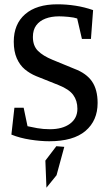

<svg xmlns="http://www.w3.org/2000/svg" viewBox="-20 -647 506 893"><path d="M209 10Q169 10 120.5 2.5Q72 -5 33 -21L47 -146H90L108 -60Q125 -56 153 -51Q181 -46 212 -46Q271 -46 305.5 -71.5Q340 -97 340 -141Q340 -179 320.5 -205.5Q301 -232 253 -251L148 -293Q119 -305 95.5 -324.5Q72 -344 58 -376Q44 -408 44 -453Q44 -535 97 -581Q150 -627 247 -627Q289 -627 331 -620.5Q373 -614 413 -600L403 -466H361L339 -561Q325 -566 299 -568.5Q273 -571 255 -571Q219 -571 191.5 -560.5Q164 -550 148.5 -529Q133 -508 133 -475Q133 -434 156.5 -410.5Q180 -387 224 -369L326 -327Q382 -306 408 -268Q434 -230 434 -168Q434 -86 377.5 -38Q321 10 209 10ZM196 226 191 100 242 33 279 36 243 168Z"/></svg>

Font: Manuale Medium
Style: Regular
Weight: 500
Designer: Eduardo Tunni / Pablo Cosgaya
Foundry: Eduardo Tunni / Pablo Cosgaya
Version: Version 1.002